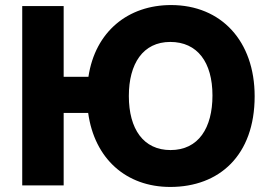

<svg xmlns="http://www.w3.org/2000/svg" viewBox="-20 -734 1055 760"><path d="M654 6C848 6 988 -119 988 -353C988 -571 856 -714 657 -714C488 -714 357 -610 330 -430H232V-710H68V0H232V-287H329C354 -106 479 6 654 6ZM655 -140C548 -140 490 -223 490 -354C490 -482 546 -568 654 -568C761 -568 821 -488 821 -356C821 -228 766 -140 655 -140Z"/></svg>

Font: FIGSv2-sans-serif ExtraBold
Style: Regular
Weight: 800
Designer: Matt McInerney, Pablo Impallari, Rodrigo Fuenzalida,Mirko Velimirovic
Foundry: Matt McInerney, Pablo Impallari, Rodrigo Fuenzalida
Version: Version 4.021;hotconv 1.0.109;makeotfexe 2.5.65596